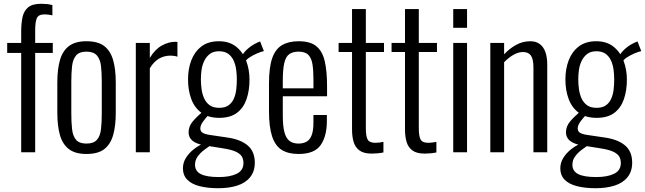

<svg xmlns="http://www.w3.org/2000/svg" viewBox="-20 -805 3410 1015"><path d="M92 0V-525H18V-578H92V-638Q92 -681 99 -714Q106 -747 128.5 -766Q151 -785 198 -785Q214 -785 228.5 -783.5Q243 -782 257 -778V-724Q248 -726 236.5 -727.5Q225 -729 216 -729Q183 -729 174.5 -708.5Q166 -688 166 -645V-578H259V-525H166V0Z M437 9Q378 9 344.5 -16.5Q311 -42 297 -90.5Q283 -139 283 -209V-369Q283 -439 297 -487.5Q311 -536 344.5 -561.5Q378 -587 437 -587Q498 -587 531 -561.5Q564 -536 578 -487.5Q592 -439 592 -369V-209Q592 -139 578 -90.5Q564 -42 531 -16.5Q498 9 437 9ZM437 -46Q475 -46 492.5 -66Q510 -86 514 -122.5Q518 -159 518 -205V-373Q518 -420 514 -455.5Q510 -491 492.5 -511.5Q475 -532 437 -532Q399 -532 382 -511.5Q365 -491 361 -455.5Q357 -420 357 -373V-205Q357 -159 361 -122.5Q365 -86 382 -66Q399 -46 437 -46Z M698 0V-578H772V-499Q800 -545 836 -564.5Q872 -584 905 -584Q908 -584 911 -584Q914 -584 918 -583V-505Q911 -508 901 -509.5Q891 -511 882 -511Q848 -511 820.5 -495Q793 -479 772 -444V0Z M1134 190Q1077 190 1034.5 179Q992 168 969.5 144.5Q947 121 947 85Q947 55 963 29.5Q979 4 1003 -15Q1027 -34 1052 -45L1092 -36Q1077 -26 1057.5 -11Q1038 4 1024.5 23Q1011 42 1011 66Q1011 100 1042 115.5Q1073 131 1137 131Q1196 131 1231.5 113.5Q1267 96 1267 57Q1267 37 1258.5 22.5Q1250 8 1227 -3Q1204 -14 1158 -21L1058 -37Q1016 -45 996.5 -62Q977 -79 977 -105Q977 -137 998.5 -162.5Q1020 -188 1055 -218L1083 -198Q1068 -182 1053.5 -162.5Q1039 -143 1039 -126Q1039 -111 1050.5 -103.5Q1062 -96 1087 -92L1182 -78Q1252 -68 1289.5 -36Q1327 -4 1327 55Q1327 101 1302.5 131.5Q1278 162 1234.5 176Q1191 190 1134 190ZM1139 -182Q1081 -182 1044.5 -209Q1008 -236 991 -282Q974 -328 974 -385Q974 -441 991.5 -486.5Q1009 -532 1045 -559.5Q1081 -587 1137 -587Q1192 -587 1228 -558.5Q1264 -530 1281.5 -483.5Q1299 -437 1299 -384Q1299 -326 1283 -280Q1267 -234 1232 -208Q1197 -182 1139 -182ZM1139 -235Q1170 -235 1188.5 -248.5Q1207 -262 1216.5 -284Q1226 -306 1229 -332.5Q1232 -359 1232 -385Q1232 -411 1228.5 -437Q1225 -463 1215 -485Q1205 -507 1186.5 -520.5Q1168 -534 1138 -534Q1108 -534 1089.5 -520Q1071 -506 1060 -483.5Q1049 -461 1045.5 -435.5Q1042 -410 1042 -385Q1042 -361 1045.5 -334.5Q1049 -308 1059 -285.5Q1069 -263 1088 -249Q1107 -235 1139 -235ZM1277 -480 1260 -511Q1270 -531 1295.5 -552Q1321 -573 1355 -586L1375 -535Q1358 -531 1337.5 -522Q1317 -513 1300 -502Q1283 -491 1277 -480Z M1558 9Q1504 9 1469.5 -12.5Q1435 -34 1418.5 -84Q1402 -134 1402 -217V-363Q1402 -449 1419 -497.5Q1436 -546 1471 -566.5Q1506 -587 1559 -587Q1620 -587 1652 -561Q1684 -535 1696.5 -482.5Q1709 -430 1709 -348V-296H1475V-195Q1475 -139 1483.5 -106.5Q1492 -74 1510.5 -60Q1529 -46 1558 -46Q1580 -46 1598 -54.5Q1616 -63 1626.5 -87.5Q1637 -112 1637 -157V-197H1708V-165Q1708 -86 1675.5 -38.5Q1643 9 1558 9ZM1475 -338H1637V-386Q1637 -432 1632 -464.5Q1627 -497 1610.5 -514.5Q1594 -532 1558 -532Q1528 -532 1509.5 -519Q1491 -506 1483 -472.5Q1475 -439 1475 -377Z M1945 7Q1903 7 1880.5 -9.5Q1858 -26 1849.5 -54.5Q1841 -83 1841 -120V-530H1770V-578H1841V-757H1914V-578H2010V-530H1914V-127Q1914 -85 1923.5 -67.5Q1933 -50 1965 -50Q1974 -50 1985.5 -51.5Q1997 -53 2007 -55V1Q1992 4 1976 5.5Q1960 7 1945 7Z M2225 7Q2183 7 2160.5 -9.5Q2138 -26 2129.5 -54.5Q2121 -83 2121 -120V-530H2050V-578H2121V-757H2194V-578H2290V-530H2194V-127Q2194 -85 2203.5 -67.5Q2213 -50 2245 -50Q2254 -50 2265.5 -51.5Q2277 -53 2287 -55V1Q2272 4 2256 5.5Q2240 7 2225 7Z M2376 0V-578H2449V0ZM2376 -658V-757H2449V-658Z M2572 0V-578H2645V-518Q2673 -548 2708 -567.5Q2743 -587 2784 -587Q2813 -587 2833 -572.5Q2853 -558 2863 -530.5Q2873 -503 2873 -464V0H2800V-448Q2800 -493 2786.5 -511.5Q2773 -530 2745 -530Q2720 -530 2694 -515Q2668 -500 2645 -476V0Z M3129 190Q3072 190 3029.5 179Q2987 168 2964.5 144.5Q2942 121 2942 85Q2942 55 2958 29.5Q2974 4 2998 -15Q3022 -34 3047 -45L3087 -36Q3072 -26 3052.5 -11Q3033 4 3019.5 23Q3006 42 3006 66Q3006 100 3037 115.5Q3068 131 3132 131Q3191 131 3226.5 113.5Q3262 96 3262 57Q3262 37 3253.5 22.5Q3245 8 3222 -3Q3199 -14 3153 -21L3053 -37Q3011 -45 2991.5 -62Q2972 -79 2972 -105Q2972 -137 2993.5 -162.5Q3015 -188 3050 -218L3078 -198Q3063 -182 3048.5 -162.5Q3034 -143 3034 -126Q3034 -111 3045.5 -103.5Q3057 -96 3082 -92L3177 -78Q3247 -68 3284.5 -36Q3322 -4 3322 55Q3322 101 3297.5 131.5Q3273 162 3229.5 176Q3186 190 3129 190ZM3134 -182Q3076 -182 3039.5 -209Q3003 -236 2986 -282Q2969 -328 2969 -385Q2969 -441 2986.5 -486.5Q3004 -532 3040 -559.5Q3076 -587 3132 -587Q3187 -587 3223 -558.5Q3259 -530 3276.5 -483.5Q3294 -437 3294 -384Q3294 -326 3278 -280Q3262 -234 3227 -208Q3192 -182 3134 -182ZM3134 -235Q3165 -235 3183.5 -248.5Q3202 -262 3211.5 -284Q3221 -306 3224 -332.5Q3227 -359 3227 -385Q3227 -411 3223.5 -437Q3220 -463 3210 -485Q3200 -507 3181.5 -520.5Q3163 -534 3133 -534Q3103 -534 3084.5 -520Q3066 -506 3055 -483.5Q3044 -461 3040.5 -435.5Q3037 -410 3037 -385Q3037 -361 3040.5 -334.5Q3044 -308 3054 -285.5Q3064 -263 3083 -249Q3102 -235 3134 -235ZM3272 -480 3255 -511Q3265 -531 3290.5 -552Q3316 -573 3350 -586L3370 -535Q3353 -531 3332.5 -522Q3312 -513 3295 -502Q3278 -491 3272 -480Z"/></svg>

Font: Oswald Light
Style: Regular
Weight: 300
Designer: Vernon Adams
Foundry: Vernon Adams
Version: Version 4.103;gftools[0.9.33.dev8+g029e19f]